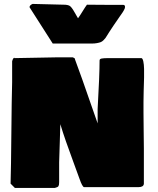

<svg xmlns="http://www.w3.org/2000/svg" viewBox="-20 -964 796 965"><path d="M128.4 -927.7Q128.4 -937.5 143.6 -944.3Q170.4 -944.3 220.9 -942.4Q271.5 -940.4 299.8 -940.4Q320.3 -940.4 330.1 -934.6Q339.8 -928.7 353.5 -904.3L372.1 -872.1Q379.9 -882.3 394.5 -906.2Q409.2 -930.2 417 -940.4Q438 -940.4 477.8 -939.9Q517.6 -939.5 537.1 -939.5H599.6Q608.4 -939.5 608.4 -928.7Q608.4 -925.3 606.9 -921.4Q605.5 -917.5 602.3 -911.9Q599.1 -906.2 596.9 -902.8Q594.7 -899.4 589.6 -892.1Q584.5 -884.8 583 -882.8Q544.4 -827.1 528.3 -801.8Q525.4 -797.4 519 -786.9Q512.7 -776.4 509.8 -772.5Q506.8 -768.6 500 -761.7Q493.2 -754.9 486.1 -752.2Q479 -749.5 467.3 -747.3Q455.6 -745.1 440.4 -745.1H245.1ZM691.4 -671.9Q697.3 -669.9 700.4 -655Q703.6 -640.1 704.1 -617.7Q704.6 -595.2 704.1 -574.7Q703.6 -554.2 702.9 -532.7Q702.1 -511.2 702.1 -505.9Q701.2 -486.3 701.2 -451.2V-399.4Q701.2 -365.2 702.1 -305.7Q703.1 -246.1 703.1 -217.8V-40Q701.2 -23.4 675.8 -23.4H402.3Q393.6 -25.4 379.9 -64.5Q370.6 -90.3 348.9 -149.4Q327.1 -208.5 311.5 -253.2Q295.9 -297.9 283.2 -339.8V-342.8V-339.8Q281.7 -307.6 280.3 -243.9Q278.8 -180.2 277.3 -148.4V-48.8Q277.3 -34.2 273.9 -28.6Q270.5 -22.9 255.9 -19.5H54.7L33.2 -41Q35.6 -122.1 37.1 -294.9Q38.6 -467.8 41 -550.8V-656.2Q45.9 -673.8 52.7 -673.8V-671.9Q85.9 -671.9 157 -673.8Q228 -675.8 263.7 -675.8H345.7Q346.2 -675.8 347.2 -675.3Q356 -671.9 356.9 -667.5L357.4 -664.1Q375 -616.7 393.1 -565.9Q411.1 -515.1 436 -443.1Q460.9 -371.1 470.7 -343.8V-416Q480.5 -587.9 480.5 -660.2Q480.5 -668 491.2 -669.9Q502 -671.9 524.4 -671.9Z"/></svg>

Font: Bowlby One SC
Style: Regular
Weight: 400
Width: 1
Version: Version 1.2